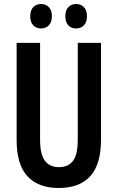

<svg xmlns="http://www.w3.org/2000/svg" viewBox="-20 -928 587 958"><path d="M484 -231Q484 -108 430.5 -49Q377 10 273 10Q171 10 117 -48.5Q63 -107 63 -229V-714H180V-231Q180 -158 204 -126Q228 -94 274 -94Q321 -94 344.5 -125.5Q368 -157 368 -232V-714H484ZM131 -847Q131 -877 146 -892.5Q161 -908 185 -908Q209 -908 224 -892Q239 -876 239 -847Q239 -818 224 -802Q209 -786 185 -786Q161 -786 146 -801.5Q131 -817 131 -847ZM306 -847Q306 -877 321 -892.5Q336 -908 360 -908Q384 -908 399 -892Q414 -876 414 -847Q414 -818 399 -802Q384 -786 360 -786Q335 -786 320.5 -802Q306 -818 306 -847Z"/></svg>

Font: Noto Sans Thai ExtCond SemBd
Style: Regular
Weight: 600
Width: 2
Designer: Monotype Design Team
Foundry: Monotype Imaging Inc.
Version: Version 2.002; ttfautohint (v1.8.4.7-5d5b)